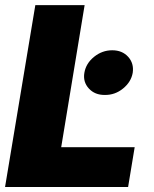

<svg xmlns="http://www.w3.org/2000/svg" viewBox="-27 -748 614 768"><path d="M-6.8 0 114.3 -727.5H311.5L217.8 -159.2H511.7L485.4 0ZM392.6 -368.2Q352.5 -367.7 328.4 -394Q304.2 -420.4 310.5 -457Q316.9 -494.6 349.4 -520.8Q381.8 -546.9 421.9 -546.9Q461.9 -546.9 485.6 -520.8Q509.3 -494.6 503.9 -457Q497.6 -420.4 465.3 -394Q433.1 -367.7 392.6 -368.2Z"/></svg>

Font: Inter Tight Black
Style: Italic
Weight: 900
Italic angle: -9.39999°
Designer: Rasmus Andersson
Foundry: rsms
Version: Version 3.004; ttfautohint (v1.8.4.7-5d5b)